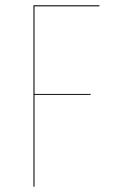

<svg xmlns="http://www.w3.org/2000/svg" viewBox="-20 -700 425 720"><path d="M105.5 0V-680.2H353L352.5 -676.3H109.4V-347.7H319.8V-344.2H109.4V0Z"/></svg>

Font: Fira Sans Compressed Four
Style: Regular
Weight: 100
Width: 1
Designer: Carrois Corporate & Edenspiekermann AG
Foundry: Carrois Corporate GbR & Edenspiekermann AG
Version: Version 4.203;PS 004.203;hotconv 1.0.88;makeotf.lib2.5.64775